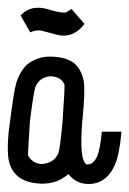

<svg xmlns="http://www.w3.org/2000/svg" viewBox="-21 -461 328 487"><path d="M142.6 -246.1Q134.8 -266.6 106.4 -267.6Q79.1 -265.6 68.4 -239.3Q63.5 -222.7 54.7 -151.4L49.8 -67.4Q60.5 -46.9 84 -44.9Q116.2 -46.9 127 -72.3Q131.8 -85.9 137.7 -154.3Q143.6 -238.3 142.6 -246.1ZM105.5 -317.4H109.4Q146.5 -316.4 167 -300.8Q185.5 -285.2 191.4 -254.9Q195.3 -232.4 188.5 -160.2Q187.5 -154.3 187.5 -150.4Q179.7 -52.7 199.2 -43.9Q214.8 -43 224.6 -62.5Q233.4 -83 237.3 -127H287.1Q282.2 -70.3 270.5 -43Q259.8 -18.6 242.2 -5.9Q220.7 8.8 192.4 4.9Q168.9 1 152.3 -19.5Q148.4 -15.6 143.6 -12.7Q120.1 4.9 85 4.9Q45.9 3.9 24.4 -13.7Q3.9 -31.2 0 -61.5Q-3.9 -100.6 4.9 -156.2Q14.6 -232.4 19.5 -247.1Q20.5 -252 21.5 -254.9Q33.2 -286.1 50.8 -299.8Q75.2 -317.4 105.5 -317.4ZM31.2 -421.9Q57.6 -450.2 100.6 -437.5Q135.7 -426.8 146.5 -429.7Q154.3 -433.6 160.2 -438.5L193.4 -400.4Q164.1 -362.3 123 -373Q82 -383.8 82 -383.8Q67.4 -384.8 55.7 -378.9Z"/></svg>

Font: Bratas-flat
Style: flat
Weight: 400
Designer: MUHAMMAD YONI
Version: Version 001.000